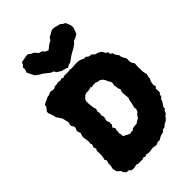

<svg xmlns="http://www.w3.org/2000/svg" viewBox="-278 -1057 1193 1193"><g transform="rotate(-45 318.5 -461.0)"><path d="M165 24 145 21 138 10 116 8 105 -5 96 -24 80 -36 74 -54 71 -65 77 -91 76 -107 83 -130 75 -142 79 -156 82 -174V-198L81 -217L88 -228L81 -246L89 -266L84 -275L86 -293L84 -310L80 -335L83 -351L88 -364L80 -391L88 -410L89 -422L78 -436V-452L82 -467L78 -484L72 -509L60 -527L48 -544L46 -557L37 -586L32 -596L35 -610L45 -622L53 -632L54 -646L73 -657L78 -658L103 -670H110L137 -680L157 -676L171 -677L176 -684H193L215 -688L231 -685L243 -690L254 -684L270 -690L284 -689H305L321 -692L331 -689L362 -691L378 -692L400 -690L414 -685L431 -677L443 -679L460 -666L482 -662L498 -647L514 -643L535 -632L545 -618L549 -608L566 -598L564 -584L579 -576L584 -559L600 -536L601 -523L608 -508L618 -491V-482L617 -466L621 -451L632 -434L631 -416L630 -406L631 -380V-363L637 -333L633 -317L632 -301L623 -284L619 -259L623 -240L613 -230L614 -215L615 -198L606 -187L602 -171L589 -159L587 -148L578 -134L565 -115L567 -104L555 -95L548 -77L535 -68L526 -55L515 -45L494 -34L483 -23L463 -19L454 -7L434 -3L419 4L405 13H385L369 21L340 16L305 21L283 17L267 23L258 17L243 23L223 22L208 23L195 18ZM304 -145 316 -148 329 -147 337 -156 343 -157 354 -159 365 -160H374L380 -165L389 -170L395 -174L404 -177L410 -187L414 -192L419 -200L428 -207L433 -213L438 -228L435 -241L438 -253L442 -265L443 -274L445 -285L447 -295L452 -307V-327L450 -336V-347L448 -357L452 -375L456 -383L449 -396L448 -407L446 -417L444 -427L447 -438L448 -446L445 -460L438 -468L434 -477L429 -489L424 -497L415 -507L399 -515H387L377 -521L363 -522L351 -520L336 -518L334 -524L315 -518L300 -517H285L279 -512L274 -511L267 -503L260 -498L256 -492L252 -480V-462L253 -448L255 -437L256 -422L259 -414L262 -402L257 -389L259 -373V-365L256 -354L258 -346L262 -337L259 -320L255 -307L257 -299L263 -285L261 -275L263 -265L258 -259L251 -251L256 -244L262 -234L257 -219L258 -213L257 -203L256 -193L260 -182L259 -174L264 -163L275 -159L283 -154L291 -150ZM320 -707 313 -712 276 -722 248 -740 241 -754 221 -762 210 -771 175 -798 168 -800 140 -820 131 -838 116 -868 124 -890 122 -907 133 -917 142 -935 166 -939 189 -944 206 -942 216 -932 235 -924 250 -908 255 -901 278 -894 290 -879 311 -870 333 -888 350 -899 363 -905 370 -920 403 -939 418 -946 445 -943 447 -942 479 -933 487 -924 505 -915 516 -889 520 -870V-862L512 -838L504 -819L487 -809L462 -799L451 -785L429 -770L400 -754L387 -746L352 -721L334 -717Z"/></g></svg>

Font: Winky Rough ExtraBold
Style: Regular
Weight: 800
Designer: Simon Atzbach
Foundry: typofactur
Version: Version 1.206; ttfautohint (v1.8.4.7-5d5b)